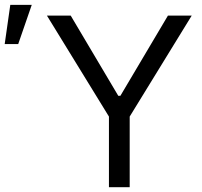

<svg xmlns="http://www.w3.org/2000/svg" viewBox="-48 -784 846 804"><path d="M148.4 -718.8H248L447.3 -382.8H456.1L655.3 -718.8H754.9L495.1 -295.9V0H408.2V-295.9ZM-28.3 -599.6 -4.9 -763.7H85L28.3 -599.6Z"/></svg>

Font: Inter Display V
Style: Regular
Weight: 400
Designer: Rasmus Andersson
Foundry: rsms
Version: Version 3.015;git-src